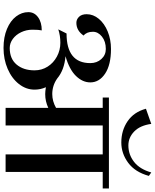

<svg xmlns="http://www.w3.org/2000/svg" viewBox="88 -974 898 1115"><g transform="rotate(90 537.5 -417.0)"><path d="M1075 -564H979V0H877V-564H709V0H607V-248Q569 -230 527 -230Q511 -230 487 -234Q501 -203 501 -168Q501 -119 468.5 -77.5Q436 -36 380.5 -12Q325 12 259 12Q196 12 148.5 -8Q101 -28 76 -61Q51 -94 51 -132Q51 -167 80.5 -188.5Q110 -210 157 -210Q153 -193 153 -156Q153 -121 167.5 -90.5Q182 -60 206.5 -42Q231 -24 259 -24Q322 -24 355.5 -64Q389 -104 389 -168Q389 -210 367.5 -244Q346 -278 309 -298Q272 -318 229 -318Q187 -318 151 -306L175 -354Q347 -354 347 -492Q347 -530 323.5 -556Q300 -582 265 -582Q221 -582 193 -559.5Q165 -537 165 -507Q165 -471 187 -453Q158 -411 113 -411Q93 -411 78 -426.5Q63 -442 63 -471Q63 -509 90 -541.5Q117 -574 163.5 -593Q210 -612 265 -612Q357 -612 408 -578Q459 -544 459 -492Q459 -447 421.5 -408.5Q384 -370 307 -348Q387 -341 436 -300Q477 -271 527 -271Q568 -271 607 -293V-564H547V-600H1075ZM1002 -832Q980 -752 926 -712Q872 -672 808 -672Q738 -672 684.5 -708.5Q631 -745 612 -815L700 -846Q709 -781 744 -747Q779 -713 825 -713Q878 -713 920.5 -746Q963 -779 982 -846Z"/></g></svg>

Font: Arya
Style: Regular
Weight: 400
Designer: Eduardo Rodriguez Tunni, Modular Infotech
Foundry: Eduardo Rodriguez Tunni, Modular Infotech
Version: Version 1.002